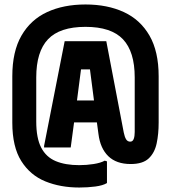

<svg xmlns="http://www.w3.org/2000/svg" viewBox="-20 -732 764 858"><path d="M413 -185 420 -133Q428 -69 464 -34Q500 1 564 1Q618 1 644.5 -24Q671 -49 680 -91Q689 -133 689 -184V-391Q689 -502 648 -573Q607 -644 533.5 -678Q460 -712 362 -712Q264 -712 190.5 -678Q117 -644 76 -573Q35 -502 35 -391V-184Q35 -76 75 -12.5Q115 51 182.5 78.5Q250 106 334 106Q372 106 406 101.5Q440 97 458 86V-11L448 -14Q430 -4 398.5 1Q367 6 334 6Q272 6 229 -12Q186 -30 164 -72.5Q142 -115 142 -189V-386Q142 -501 194.5 -556.5Q247 -612 362 -612Q477 -612 529.5 -556.5Q582 -501 582 -386V-142Q582 -123 577.5 -111Q573 -99 562 -99Q550 -99 543.5 -109.5Q537 -120 533 -140L455 -548H269L177 -80V-73H296L311 -185ZM324 -283 342 -422H382L400 -283Z"/></svg>

Font: Phudu
Style: Bold
Weight: 700
Version: Version 1.005;gftools[0.9.23]